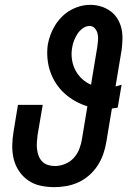

<svg xmlns="http://www.w3.org/2000/svg" viewBox="-20 -763 540 791"><path d="M204 8Q175 8 147 2Q119 -4 96.5 -19.5Q74 -35 58.5 -58Q43 -81 36.5 -108Q30 -135 30.5 -164Q31 -193 36 -222L54 -331H156L135 -208Q133 -193 132 -178Q131 -163 132.5 -149Q134 -135 139 -121.5Q144 -108 153.5 -98Q163 -88 177 -83.5Q191 -79 206 -79Q227 -79 248 -87.5Q269 -96 284 -112.5Q299 -129 307 -150Q315 -171 318 -192L340 -325Q314 -333 290 -346.5Q266 -360 246 -378Q226 -396 211 -419Q196 -442 187 -468Q178 -494 175.5 -523Q173 -552 177 -580Q181 -601 188.5 -621Q196 -641 207.5 -659.5Q219 -678 235 -694Q251 -710 270.5 -721Q290 -732 310.5 -737.5Q331 -743 352 -743Q375 -743 396 -736.5Q417 -730 434.5 -717.5Q452 -705 463.5 -686.5Q475 -668 480 -647Q485 -626 484.5 -603Q484 -580 481 -557L456 -407Q462 -408 468 -410Q474 -412 481 -414L465 -320Q459 -318 453 -317.5Q447 -317 441 -316L418 -178Q414 -153 405.5 -128.5Q397 -104 382.5 -81.5Q368 -59 347.5 -41Q327 -23 303 -12Q279 -1 253.5 3.5Q228 8 204 8ZM355 -414 381 -571Q383 -584 384 -598Q385 -612 382 -624.5Q379 -637 370.5 -646.5Q362 -656 349 -656Q334 -656 320.5 -646Q307 -636 298.5 -622.5Q290 -609 284.5 -594.5Q279 -580 277 -565Q273 -542 276.5 -518Q280 -494 290.5 -474Q301 -454 317.5 -438.5Q334 -423 355 -414Z"/></svg>

Font: Iosevka Curly Slab Oblique
Style: Bold
Weight: 700
Italic angle: -9°
Monospace: yes
Designer: Belleve Invis
Foundry: Belleve Invis
Version: Version 11.1.0; ttfautohint (v1.8.3)